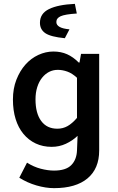

<svg xmlns="http://www.w3.org/2000/svg" viewBox="-20 -770 611 995"><path d="M260 205Q217 205 169 191Q121 177 80 151L120 73Q155 95 191.5 104.5Q228 114 260 114Q321 114 349 86Q377 58 379 10L382 -66Q356 -41 321.5 -25Q287 -9 248 -9Q202 -9 165 -26.5Q128 -44 101.5 -76Q75 -108 61 -153Q47 -198 47 -254.5Q47 -311 65 -357Q83 -403 112 -435.5Q141 -468 179 -485.5Q217 -503 256.5 -503Q296 -503 327.5 -489Q359 -475 388 -446H392L400 -491H494V10Q494 104 433.5 154.5Q373 205 260 205ZM277 -103Q306 -103 330 -116.5Q354 -130 379 -159V-367Q354 -390 329 -399Q304 -408 279.5 -408Q255 -408 234.5 -397.5Q214 -387 198 -367Q182 -347 173 -318.5Q164 -290 164 -255Q164 -183 193.5 -143Q223 -103 277 -103ZM316 -572Q243 -579 215 -598Q187 -617 187 -652Q187 -700 234 -723Q281 -746 368 -750L378 -700Q317 -696 294.5 -686Q272 -676 272 -656Q272 -624 340 -618Z"/></svg>

Font: Giro Sans Semibold
Style: Regular
Weight: 600
Designer: Paul D. Hunt
Foundry: Adobe Systems Incorporated
Version: Version 1.000;PS 1.0;hotconv 1.0.88;makeotf.lib2.5.647800